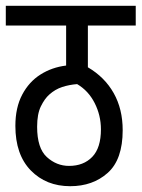

<svg xmlns="http://www.w3.org/2000/svg" viewBox="-20 -642 488 662"><path d="M448 -554H283V-410Q341 -376 372 -321Q403 -266 403 -193Q403 -92 351.5 -46Q300 0 222 0Q139 0 86 -54.5Q33 -109 33 -208Q33 -271 56.5 -315.5Q80 -360 119.5 -385Q159 -410 208 -416V-554H0V-622H448ZM218 -70Q268 -70 298 -101Q328 -132 328 -196Q328 -244 306.5 -286.5Q285 -329 246 -352Q219 -350 194.5 -342Q170 -334 150 -316Q134 -302 121 -275.5Q108 -249 108 -205Q108 -131 141.5 -100.5Q175 -70 218 -70Z"/></svg>

Font: Noto Sans ExtraCondensed
Style: Regular
Weight: 400
Width: 2
Designer: Monotype Design Team
Foundry: Monotype Imaging Inc.
Version: Version 2.013; ttfautohint (v1.8.4.7-5d5b)